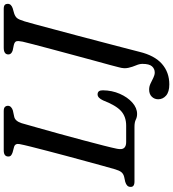

<svg xmlns="http://www.w3.org/2000/svg" viewBox="31 -771 926 1028"><g transform="rotate(-90 494.0 -257.0)"><path d="M328 0H36Q5 0 7.5 -23Q8 -41.5 34.5 -49.5L60 -55Q77 -59 86 -70Q95 -81 101.5 -103.5Q108.5 -127.5 119.8 -168.5Q131 -209.5 144.8 -260Q158.5 -310.5 173 -364Q187.5 -417.5 200.2 -467Q213 -516.5 222.8 -555.2Q232.5 -594 236.5 -615Q241 -638.5 222 -644.5L192 -652.5Q181.5 -656 175.8 -661Q170 -666 170 -675.5Q170 -700 203 -700H413.5Q429 -700 435.2 -693.8Q441.5 -687.5 441.5 -677.5Q441.5 -667.5 434 -660.8Q426.5 -654 416 -651L383.5 -644Q360 -639.5 348.5 -604.5Q339.5 -572.5 324 -518.2Q308.5 -464 291 -400.2Q273.5 -336.5 257 -274.5Q240.5 -212.5 228.2 -164.2Q216 -116 211.5 -93.5Q206 -66.5 215.8 -55.5Q225.5 -44.5 247 -44.5H335Q383.5 -44.5 413.8 -72Q444 -99.5 470.5 -168Q484 -197.5 502.5 -197.5Q525 -197.5 524.5 -169Q524 -120.5 505.8 -78.8Q487.5 -37 458.8 -11.5Q430 14 398 14Q381 14 367.2 7Q353.5 0 328 0ZM893.5 -588Q889.5 -575.5 878.5 -534.5Q867.5 -493.5 851.8 -434.8Q836 -376 818.2 -309Q800.5 -242 783.5 -177Q766.5 -112 752.5 -58.5Q738.5 -5 730.5 26.5Q711 107.5 666 147Q621 186.5 556 186.5Q516 186.5 496.2 169.2Q476.5 152 476.5 127Q476.5 107 490.2 92.8Q504 78.5 528.5 78.5Q545 78.5 560.8 86Q576.5 93.5 591.5 101Q606.5 108.5 620 108.5Q639.5 108.5 652.8 93.8Q666 79 666 43Q666 26.5 658 8.2Q650 -10 644.8 -32.8Q639.5 -55.5 648 -84.5Q649.5 -92.5 659.5 -128.8Q669.5 -165 684 -218.2Q698.5 -271.5 714.5 -331.2Q730.5 -391 745.5 -446.5Q760.5 -502 771 -543Q781.5 -584 785 -599Q790 -623.5 786.8 -632.8Q783.5 -642 767 -646L738 -652Q716.5 -659 716.5 -675Q716.5 -700 752.5 -700H960Q976 -700 981.8 -694.2Q987.5 -688.5 987.5 -679Q987.5 -668.5 980.8 -662Q974 -655.5 963.5 -652L937 -644.5Q920 -639 911.5 -629.2Q903 -619.5 893.5 -588Z"/></g></svg>

Font: Fraunces 9pt Soft
Style: Italic
Weight: 400
Italic angle: -16°
Version: Version 1.000;[0bf87f6ff]